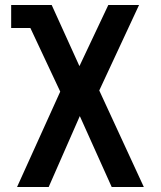

<svg xmlns="http://www.w3.org/2000/svg" viewBox="-20 -745 640 765"><path d="M186 -725 296.5 -481.5 411.5 -725H534L375.5 -384.5L553 0H425L298 -282.5L174 0H48L220 -380L101 -633.5H24.5V-725Z"/></svg>

Font: JuliaMono SemiBold
Style: Regular
Weight: 600
Monospace: yes
Designer: cormullion
Foundry: corm
Version: Version 0.055; ttfautohint (v1.8.4)